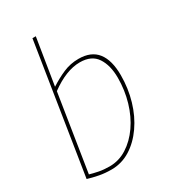

<svg xmlns="http://www.w3.org/2000/svg" viewBox="-183 -835 837 939"><g transform="rotate(-30 235.0 -365.0)"><path d="M171 -740 129 -479Q169 -505 209.5 -522.5Q250 -540 296 -540Q367 -540 401.5 -496Q436 -452 436 -367Q436 -293 416 -225Q396 -157 359 -104Q322 -51 273 -20.5Q224 10 166 10Q130 10 98.5 4Q67 -2 37 -11L152 -740ZM293 -522Q216 -522 126 -456L58 -25Q78 -19 105.5 -13.5Q133 -8 166 -8Q219 -8 264.5 -37Q310 -66 344.5 -115.5Q379 -165 398 -229.5Q417 -294 417 -364Q417 -434 388 -478Q359 -522 293 -522Z"/></g></svg>

Font: Georama Thin
Style: Italic
Weight: 100
Italic angle: -9°
Designer: Jean-Baptiste Levee
Foundry: Production Type
Version: Version 1.000